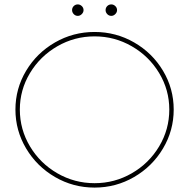

<svg xmlns="http://www.w3.org/2000/svg" viewBox="-20 -848 858 871"><path d="M768 -351Q768 -256 719.5 -174.5Q671 -93 588.5 -45Q506 3 409 3Q312 3 229.5 -45Q147 -93 98.5 -174.5Q50 -256 50 -351Q50 -446 98.5 -527Q147 -608 229.5 -655.5Q312 -703 409 -703Q506 -703 588.5 -655.5Q671 -608 719.5 -527Q768 -446 768 -351ZM70 -351Q70 -261 116 -184Q162 -107 240 -62Q318 -17 409 -17Q500 -17 578 -62Q656 -107 702 -184Q748 -261 748 -351Q748 -440 702 -516.5Q656 -593 578 -638Q500 -683 409 -683Q318 -683 240 -638Q162 -593 116 -516.5Q70 -440 70 -351ZM359 -802Q359 -792 351 -784Q343 -776 333 -776Q322 -776 314.5 -784Q307 -792 307 -802Q307 -813 314.5 -820.5Q322 -828 333 -828Q343 -828 351 -820.5Q359 -813 359 -802ZM511 -802Q511 -792 503 -784Q495 -776 485 -776Q474 -776 466.5 -784Q459 -792 459 -802Q459 -813 466.5 -820.5Q474 -828 485 -828Q495 -828 503 -820.5Q511 -813 511 -802Z"/></svg>

Font: Gontserrat Thin
Style: Regular
Weight: 250
Designer: Julieta Ulanovsky
Foundry: Julieta Ulanovsky
Version: Version 6.001